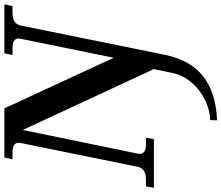

<svg xmlns="http://www.w3.org/2000/svg" viewBox="-112 -652 1036 899"><g transform="rotate(-90 406.5 -202.0)"><path d="M294 264Q342 262 389.5 239Q437 216 471 175.5Q505 135 515 86L533 0L248 -614L137 -75Q136 -72 136 -66Q136 -37 182 -37H212L205 0H-23L-16 -37H12Q43 -37 57.5 -47Q72 -57 76 -78L187 -624Q188 -628 188 -634Q188 -662 140 -662H111L119 -700H349L586 -188L675 -624Q676 -628 676 -634Q676 -662 629 -662H599L607 -700H836L828 -662H799Q771 -662 756.5 -653Q742 -644 737 -624L600 51Q575 172 498 231.5Q421 291 293 296Z"/></g></svg>

Font: Taviraj SemiBold
Style: Italic
Weight: 600
Italic angle: -12°
Designer: Katatrad Team
Foundry: CadsonDemak
Version: Version 1.001